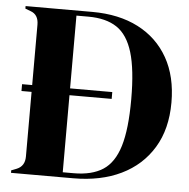

<svg xmlns="http://www.w3.org/2000/svg" viewBox="-49 -709 746 757"><g transform="rotate(5 324.0 -330.0)"><path d="M22 0V-10L43 -18Q75 -31 75 -69V-325H35V-352H75V-591Q75 -631 43 -642L22 -650V-660H286Q392 -660 468.5 -620.5Q545 -581 586.5 -507.5Q628 -434 628 -331Q628 -226 583 -152Q538 -78 457.5 -39Q377 0 268 0ZM225 -20H268Q340 -20 384 -48.5Q428 -77 448.5 -144.5Q469 -212 469 -330Q469 -448 448.5 -515.5Q428 -583 385 -611.5Q342 -640 272 -640H225V-352H392V-325H225Z"/></g></svg>

Font: DM Serif Display
Style: Regular
Weight: 400
Designer: Colophon Foundry, Frank Grießhammer
Foundry: Colophon Foundry
Version: Version 5.200; ttfautohint (v1.8.3)